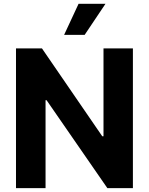

<svg xmlns="http://www.w3.org/2000/svg" viewBox="-20 -979 775 999"><path d="M63.2 -727.3V0H217V-457.7H222.3L538.7 0H671.5V-727.3H518.5V-269.9H512.1L198.2 -727.3ZM420.5 -797.6 528.8 -959.2H388.8L313.6 -797.6Z"/></svg>

Font: Inter-Hewn
Style: Bold
Weight: 700
Designer: Rasmus Andersson
Foundry: rsms
Version: Version 3.012;git-f93a4a705